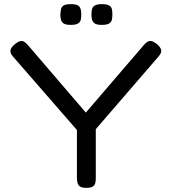

<svg xmlns="http://www.w3.org/2000/svg" viewBox="-20 -895 828 926"><path d="M736 -683Q755 -667 757.5 -653.5Q760 -640 745 -623L442 -272V-34Q442 -21 439 -10.5Q436 0 426 5.5Q416 11 397 11Q377 11 367.5 5.5Q358 0 354.5 -11Q351 -22 351 -36V-268L42 -623Q28 -639 30.5 -653Q33 -667 53 -683Q67 -694 77 -696.5Q87 -699 96 -694Q105 -689 115 -677L394 -352L673 -677Q683 -689 692 -694Q701 -699 711.5 -696.5Q722 -694 736 -683ZM471 -775Q446 -775 436 -782.5Q426 -790 423.5 -802Q421 -814 421 -826Q421 -839 423.5 -850Q426 -861 436.5 -868Q447 -875 471 -875Q497 -875 507.5 -868Q518 -861 520 -849Q522 -837 522 -825Q522 -813 520 -801.5Q518 -790 507.5 -782.5Q497 -775 471 -775ZM322 -775Q296 -775 286 -782.5Q276 -790 273.5 -802Q271 -814 271 -826Q272 -839 274 -850Q276 -861 286 -868Q296 -875 322 -875Q347 -875 357 -868Q367 -861 369.5 -849Q372 -837 372 -825Q372 -813 370 -801.5Q368 -790 357.5 -782.5Q347 -775 322 -775Z"/></svg>

Font: Fredoka SemiExpanded
Style: Regular
Weight: 400
Width: 6
Designer: Ben Nathan
Foundry: Milena B. Brandão, Ben Nathan
Version: Version 2.001